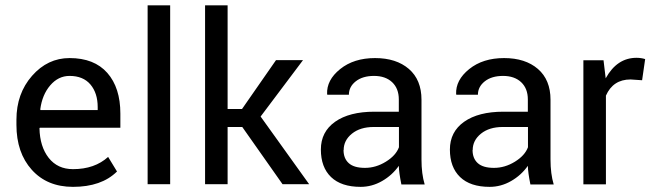

<svg xmlns="http://www.w3.org/2000/svg" viewBox="-20 -706 2502 736"><path d="M354.5 -295.4Q354.5 -349.1 326.7 -382.1Q298.8 -415 246.6 -415Q203.6 -415 172.6 -378.9Q141.6 -342.8 134.3 -286.6L135.3 -284.2H354.5ZM259.8 10.3Q160.6 10.3 101.8 -55.2Q43 -120.6 43 -227.5V-247.1Q43 -347.2 102.8 -415.3Q162.6 -483.4 246.6 -483.4Q341.3 -483.4 391.4 -426.5Q441.4 -369.6 441.4 -270.5V-216.3H132.8L131.3 -214.4Q132.8 -144 166.7 -100.8Q200.7 -57.6 259.8 -57.6Q342.8 -57.6 394.5 -104.5L428.7 -48.3H428.2Q368.7 10.3 259.8 10.3Z M632.3 -685.5V0H545.9V-685.5Z M852.5 -219.2V0H766.1V-685.5H852.5V-288.1H907.7L1038.1 -475.6H1141.6L979 -259.3L1165 0H1063L908.7 -219.2Z M1362.3 10.3Q1288.1 10.3 1249 -27.3Q1210 -64.9 1210 -132.8Q1210 -200.7 1264.6 -239.3Q1319.3 -277.8 1415 -277.8H1508.8V-324.7Q1508.8 -366.7 1483.2 -390.9Q1457.5 -415 1413.8 -415Q1370.1 -415 1343.8 -394.3Q1317.4 -373.5 1317.4 -342.8H1234.9L1233.9 -345.2Q1231.4 -398.9 1283.9 -441.2Q1336.4 -483.4 1417.7 -483.4Q1499 -483.4 1547.4 -441.7Q1595.7 -399.9 1595.7 -323.7V-94.7Q1595.7 -39.6 1607.9 1H1518.6Q1509.3 -44.4 1508.8 -70.3Q1483.4 -34.2 1444.6 -12Q1405.8 10.3 1362.3 10.3ZM1297.4 -130.9H1296.9Q1296.9 -98.6 1316.9 -80.6Q1336.9 -62.5 1378.9 -62.5Q1420.9 -62.5 1459.2 -86.2Q1497.6 -109.9 1509.3 -141.6V-219.2H1412.6Q1360.8 -219.2 1329.1 -193.6Q1297.4 -168 1297.4 -130.9Z M1856.9 10.3Q1782.7 10.3 1743.7 -27.3Q1704.6 -64.9 1704.6 -132.8Q1704.6 -200.7 1759.3 -239.3Q1814 -277.8 1909.7 -277.8H2003.4V-324.7Q2003.4 -366.7 1977.8 -390.9Q1952.1 -415 1908.4 -415Q1864.7 -415 1838.4 -394.3Q1812 -373.5 1812 -342.8H1729.5L1728.5 -345.2Q1726.1 -398.9 1778.6 -441.2Q1831.1 -483.4 1912.4 -483.4Q1993.7 -483.4 2042 -441.7Q2090.3 -399.9 2090.3 -323.7V-94.7Q2090.3 -39.6 2102.5 1H2013.2Q2003.9 -44.4 2003.4 -70.3Q1978 -34.2 1939.2 -12Q1900.4 10.3 1856.9 10.3ZM1792 -130.9H1791.5Q1791.5 -98.6 1811.5 -80.6Q1831.5 -62.5 1873.5 -62.5Q1915.5 -62.5 1953.9 -86.2Q1992.2 -109.9 2003.9 -141.6V-219.2H1907.2Q1855.5 -219.2 1823.7 -193.6Q1792 -168 1792 -130.9Z M2302.7 0.5H2216.3V-475.1H2293.5L2301.8 -405.8Q2345.2 -484.4 2419.9 -484.4Q2437.5 -484.4 2453.1 -479.5L2441.4 -398.4L2397 -401.4Q2330.1 -401.4 2302.7 -339.4Z"/></svg>

Font: Yantramanav
Style: Regular
Weight: 400
Version: Version 1.000;PS 1.0;hotconv 1.0.72;makeotf.lib2.5.5900; ttf